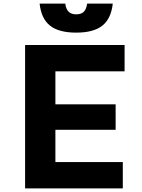

<svg xmlns="http://www.w3.org/2000/svg" viewBox="-20 -1051 790 1071"><path d="M120 0V-800H675V-653H289V-469H625V-327H289V-147H665V0ZM344 -1031Q348 -1000 363 -985.5Q378 -971 405 -971Q433 -971 447.5 -985.5Q462 -1000 466 -1031H609Q600 -947 551 -908Q502 -869 405 -869Q308 -869 259 -908Q210 -947 201 -1031Z"/></svg>

Font: Martian Mono SemiExpanded
Style: Bold
Weight: 700
Width: 6
Designer: Roman Shamin
Foundry: Evil Martians
Version: Version 1.000